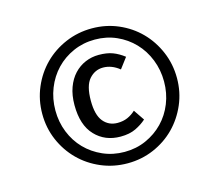

<svg xmlns="http://www.w3.org/2000/svg" viewBox="-92 -865 984 862"><g transform="rotate(-15 400.0 -434.5)"><path d="M404 -308Q430 -308 450.5 -317Q471 -326 488 -342L522 -292Q501 -273 472 -259Q443 -245 401 -245Q329 -245 283 -293.5Q237 -342 237 -435Q237 -481 250 -516.5Q263 -552 285.5 -576Q308 -600 337.5 -612.5Q367 -625 400 -625Q438 -625 464.5 -615Q491 -605 517 -585L480 -536Q444 -565 404 -565Q366 -565 339.5 -535Q313 -505 313 -435Q313 -369 338 -338.5Q363 -308 404 -308ZM401 -174Q455 -174 501 -194.5Q547 -215 581 -250Q615 -285 634 -332.5Q653 -380 653 -434Q653 -488 634 -536Q615 -584 581 -619.5Q547 -655 501 -675.5Q455 -696 401 -696Q347 -696 300.5 -675.5Q254 -655 220 -619.5Q186 -584 167 -536Q148 -488 148 -434Q148 -380 167 -332.5Q186 -285 220 -250Q254 -215 300.5 -194.5Q347 -174 401 -174ZM401 -121Q336 -121 278.5 -145.5Q221 -170 178.5 -212.5Q136 -255 111.5 -312Q87 -369 87 -434Q87 -499 111.5 -556.5Q136 -614 178.5 -656.5Q221 -699 278.5 -723.5Q336 -748 401 -748Q466 -748 523 -723.5Q580 -699 622 -656.5Q664 -614 688.5 -556.5Q713 -499 713 -434Q713 -369 688.5 -312Q664 -255 622 -212.5Q580 -170 523 -145.5Q466 -121 401 -121Z"/></g></svg>

Font: Feura Sans
Style: Regular
Weight: 400
Designer: Carrois Corporate & Edenspiekermann
Foundry: Carrois Corporate GbR & Edenspiekermann AG
Version: Version 1.001